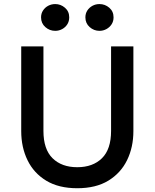

<svg xmlns="http://www.w3.org/2000/svg" viewBox="-20 -934 780 968"><path d="M369.5 15Q276 15 213.2 -23Q150.5 -61 118.8 -126.2Q87 -191.5 87 -273V-700H199V-274Q199 -181.5 245 -136.2Q291 -91 369.5 -91Q448 -91 494 -136.2Q540 -181.5 540 -274V-700H652.5V-273Q652.5 -192 620.8 -126.8Q589 -61.5 526.2 -23.2Q463.5 15 369.5 15ZM258.5 -778.5Q230 -778.5 208.5 -797.5Q187 -816.5 187 -846.5Q187 -866 197 -881.2Q207 -896.5 223.2 -905Q239.5 -913.5 258.5 -913.5Q286 -913.5 307.5 -895Q329 -876.5 329 -846.5Q329 -826.5 319.2 -811.2Q309.5 -796 293.2 -787.2Q277 -778.5 258.5 -778.5ZM481.5 -778.5Q453.5 -778.5 432 -797.5Q410.5 -816.5 410.5 -846.5Q410.5 -866 420.2 -881Q430 -896 446.2 -904.8Q462.5 -913.5 481.5 -913.5Q509.5 -913.5 531 -895Q552.5 -876.5 552.5 -846.5Q552.5 -826.5 542.5 -811.2Q532.5 -796 516.2 -787.2Q500 -778.5 481.5 -778.5Z"/></svg>

Font: Geologica Roman
Style: Regular
Weight: 400
Designer: Sindre Bremnes, Frode Helland
Foundry: Monokrom Skriftforlag AS
Version: Version 1.010;gftools[0.9.28]